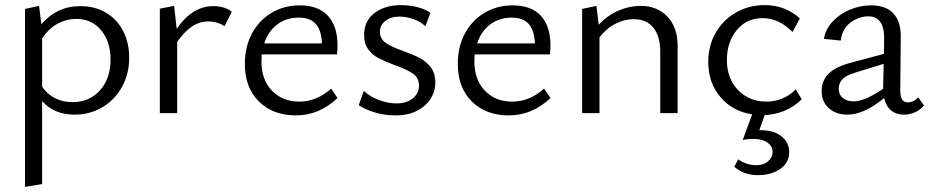

<svg xmlns="http://www.w3.org/2000/svg" viewBox="-20 -443 3643 752"><path d="M145 -47V278L78 289V-408L133 -420L142 -348Q203 -419 295 -419Q352 -419 395.5 -393Q439 -367 462.5 -321Q486 -275 486 -217Q486 -154 458 -103Q430 -52 381 -23Q332 6 272 6Q192 6 145 -47ZM264 -43Q330 -43 371.5 -89Q413 -135 413 -210Q413 -279 376.5 -324Q340 -369 278 -369Q241 -369 206 -350.5Q171 -332 145 -292V-103Q166 -73 196.5 -58Q227 -43 264 -43Z M606 -409 662 -420 672 -330Q733 -419 815 -419Q860 -419 888 -397L859 -340Q848 -349 830.5 -354Q813 -359 795 -359Q761 -359 731.5 -339Q702 -319 674 -279V0H606Z M939 -193Q939 -260 967 -312Q995 -364 1044 -393Q1093 -422 1154 -422Q1227 -422 1264.5 -381Q1302 -340 1302 -265Q1302 -252 1300 -230H1005L1004 -202Q1004 -131 1045 -88Q1086 -45 1152 -45Q1220 -45 1277 -96L1302 -59Q1230 9 1139 9Q1049 9 994 -45.5Q939 -100 939 -193ZM1241 -273Q1239 -324 1217 -349Q1195 -374 1150 -374Q1101 -374 1065.5 -347Q1030 -320 1015 -273Z M1385 -31 1405 -87Q1428 -65 1463.5 -51.5Q1499 -38 1533 -38Q1573 -38 1597 -58Q1621 -78 1621 -107Q1621 -138 1597.5 -154.5Q1574 -171 1526 -188Q1486 -203 1463 -215Q1440 -227 1423 -249Q1406 -271 1406 -306Q1406 -361 1447 -392Q1488 -423 1550 -423Q1582 -423 1613 -415.5Q1644 -408 1666 -393L1646 -340Q1628 -358 1599.5 -368Q1571 -378 1546 -378Q1510 -378 1489 -361Q1468 -344 1468 -319Q1468 -291 1491 -275Q1514 -259 1560 -243Q1601 -228 1625.5 -215Q1650 -202 1667.5 -179Q1685 -156 1685 -120Q1685 -85 1666 -55.5Q1647 -26 1612 -8.5Q1577 9 1530 9Q1487 9 1448.5 -2.5Q1410 -14 1385 -31Z M1773 -193Q1773 -260 1801 -312Q1829 -364 1878 -393Q1927 -422 1988 -422Q2061 -422 2098.5 -381Q2136 -340 2136 -265Q2136 -252 2134 -230H1839L1838 -202Q1838 -131 1879 -88Q1920 -45 1986 -45Q2054 -45 2111 -96L2136 -59Q2064 9 1973 9Q1883 9 1828 -45.5Q1773 -100 1773 -193ZM2075 -273Q2073 -324 2051 -349Q2029 -374 1984 -374Q1935 -374 1899.5 -347Q1864 -320 1849 -273Z M2462 -368Q2426 -368 2390.5 -350Q2355 -332 2328 -297V0H2260V-408L2316 -420L2325 -346Q2359 -383 2402.5 -401.5Q2446 -420 2489 -420Q2554 -420 2594 -378Q2634 -336 2634 -263V0H2566V-240Q2566 -301 2539 -334.5Q2512 -368 2462 -368Z M2975 -423Q3055 -423 3113 -371L3084 -318Q3030 -372 2967 -372Q2904 -372 2865.5 -325Q2827 -278 2827 -208Q2827 -135 2871 -90Q2915 -45 2982 -45Q3014 -45 3043.5 -57Q3073 -69 3097 -93L3120 -54Q3062 3 2975 8L2954 67H2961Q3011 67 3041 91Q3071 115 3071 153Q3071 194 3036 218.5Q3001 243 2948 243Q2893 243 2856 210L2871 181Q2905 204 2941 204Q2971 204 2988.5 188.5Q3006 173 3006 152Q3006 130 2986 115.5Q2966 101 2931 101Q2909 101 2889 105L2926 5Q2849 -7 2801.5 -63Q2754 -119 2754 -201Q2754 -264 2783 -314.5Q2812 -365 2862.5 -394Q2913 -423 2975 -423Z M3443 -59Q3364 6 3299 6Q3254 6 3226 -19.5Q3198 -45 3198 -86Q3198 -125 3223.5 -152.5Q3249 -180 3311 -197L3442 -232L3443 -290Q3444 -379 3381 -379Q3344 -379 3311 -354.5Q3278 -330 3273 -284L3207 -291Q3213 -328 3240.5 -358Q3268 -388 3308.5 -405Q3349 -422 3392 -422Q3451 -422 3480 -389.5Q3509 -357 3508 -298L3506 -88Q3506 -42 3535 -42Q3546 -42 3557 -47Q3568 -52 3576 -62L3599 -30Q3585 -13 3564.5 -3.5Q3544 6 3520 6Q3490 6 3470 -10.5Q3450 -27 3443 -59ZM3323 -46Q3346 -46 3374.5 -58.5Q3403 -71 3439 -95V-101L3441 -193L3328 -158Q3292 -147 3278.5 -131.5Q3265 -116 3265 -96Q3265 -72 3281.5 -59Q3298 -46 3323 -46Z"/></svg>

Font: QiushuiShotai Bright
Style: Regular
Weight: 400
Designer: Christian Thalmann (Catharsis Fonts)
Version: Version 1.250;